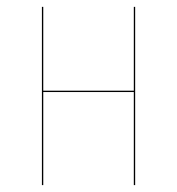

<svg xmlns="http://www.w3.org/2000/svg" viewBox="-20 -537 514 557"><path d="M368.2 0V-270H105.5V0H101.6V-517.1H105.5V-273.9H368.2V-517.1H372.1V0Z"/></svg>

Font: Fira Sans Compressed Four
Style: Regular
Weight: 100
Width: 1
Designer: Carrois Corporate & Edenspiekermann AG
Foundry: Carrois Corporate GbR & Edenspiekermann AG
Version: Version 4.203;PS 004.203;hotconv 1.0.88;makeotf.lib2.5.64775